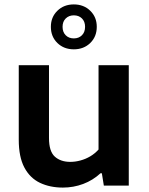

<svg xmlns="http://www.w3.org/2000/svg" viewBox="-20 -841 674 870"><path d="M265 9Q206.5 9 161.2 -12.5Q116 -34 90.5 -81.8Q65 -129.5 65 -207.5V-545.5H202V-215.5Q202 -155 228.5 -131.2Q255 -107.5 298.5 -107.5Q321 -107.5 344.2 -113.8Q367.5 -120 388.8 -132.5Q410 -145 426.5 -163.5V-545.5H563.5V0H450.5L441.5 -56H435.5Q401 -24 357 -7.5Q313 9 265 9ZM314.5 -617.5Q269.5 -617.5 240 -646.2Q210.5 -675 210.5 -719.5Q210.5 -763.5 240 -792.2Q269.5 -821 314.5 -821Q359.5 -821 389 -792.2Q418.5 -763.5 418.5 -719.5Q418.5 -675 389 -646.2Q359.5 -617.5 314.5 -617.5ZM314.5 -667Q337 -667 351.2 -681.2Q365.5 -695.5 365.5 -719.5Q365.5 -743.5 351.2 -757.5Q337 -771.5 314.5 -771.5Q292.5 -771.5 278 -757.5Q263.5 -743.5 263.5 -719.5Q263.5 -695.5 277.8 -681.2Q292 -667 314.5 -667Z"/></svg>

Font: Encode Sans SemiExpanded SemiBold
Style: Regular
Weight: 600
Width: 6
Designer: Multiple Designers
Foundry: Impallari Type
Version: Version 3.002